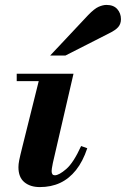

<svg xmlns="http://www.w3.org/2000/svg" viewBox="-20 -750 512 781"><path d="M142 11Q103 11 79 -9Q55 -29 55 -70Q55 -82 58 -97.5Q61 -113 71 -153L145 -450H279L195 -87Q192 -73 191 -65Q190 -57 190 -54Q190 -37 203 -37Q220 -37 249.5 -62.5Q279 -88 310 -156L335 -147Q317 -93 289 -58Q261 -23 224.5 -6Q188 11 142 11ZM48 -420V-450H222V-420ZM184 -524 338 -688Q364 -715 381.5 -722.5Q399 -730 413 -730Q442 -730 457 -713Q472 -696 472 -672Q472 -653 461 -640Q450 -627 421 -613L246 -524Z"/></svg>

Font: Libre Bodoni
Style: Italic
Weight: 400
Italic angle: -13°
Designer: Pablo Impallari, Rodrigo Fuenzalida
Foundry: Impallari Type
Version: Version 2.005;gftools[0.9.23]